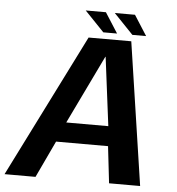

<svg xmlns="http://www.w3.org/2000/svg" viewBox="-78 -854 835 905"><g transform="rotate(5 339.5 -401.0)"><path d="M-23 0H123.5L205.5 -174H451.5L471.5 0H618.5L517.5 -676H315.5ZM245.5 -268 402 -592.5H403.5L444.5 -268ZM520 -706.5H585L524 -802H428.5ZM382.5 -706.5H447.5L386.5 -802H291Z"/></g></svg>

Font: Anybody Thin SemiBold
Style: Italic
Weight: 600
Italic angle: -10°
Version: Version 1.113;gftools[0.9.25]